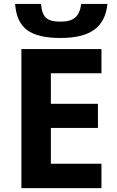

<svg xmlns="http://www.w3.org/2000/svg" viewBox="-20 -966 600 986"><path d="M501 0H89.8V-713.9H501V-589.8H241.2V-433.1H482.9V-309.1H241.2V-125H501ZM289.1 -771Q174.8 -771 120.1 -811Q64.5 -851.1 57.6 -945.8H190.9Q194.3 -895.5 215.8 -875Q237.3 -854.5 290.5 -855Q342.8 -854.5 367.2 -877Q391.6 -899.4 397 -945.8H531.7Q522.5 -854.5 462.9 -812.5Q403.3 -770.5 289.1 -771Z"/></svg>

Font: NotoSans-Bold
Style: Bold
Weight: 700
Designer: Monotype Design team
Foundry: Monotype Imaging Inc.
Version: Version 1.04